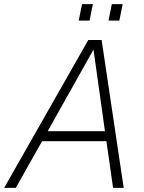

<svg xmlns="http://www.w3.org/2000/svg" viewBox="-53 -902 692 922"><path d="M325 -803H377L393 -882H341ZM468 -803H520L536 -882H484ZM-33 0H23L149 -224H458L490 0H541L435 -710H371ZM396 -664 451 -272H176Z"/></svg>

Font: Geist ExtraLight
Style: Italic
Weight: 200
Italic angle: -12°
Designer: Basement.studio, Andrés Briganti, Mateo Zaragoza
Foundry: Basement.studio, Vercel, Andrés Briganti, Guido Ferreyra, Mateo Zaragoza
Version: Version 1.500